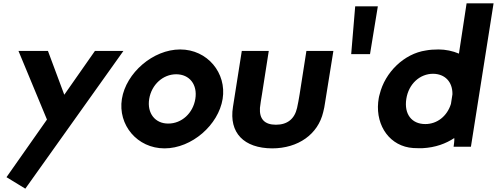

<svg xmlns="http://www.w3.org/2000/svg" viewBox="-20 -881 2984 1153"><path d="M91 -575 262 -163 19 183 132 252 721 -575H550L366 -312L268 -575Z M712 -287C687 -131 804 10 968 10C1132 10 1292 -131 1317 -287C1342 -442 1226 -584 1062 -584C899 -584 737 -443 712 -287ZM876 -287C890 -373 959 -435 1038 -435C1118 -435 1167 -373 1153 -287C1139 -201 1071 -139 991 -139C912 -138 862 -201 876 -287Z M1379 -239C1354 -83 1445 9 1614 10C1771 10 1890 -75 1921 -208C1926 -226 1929 -244 1932 -264L1982 -575H1820L1779 -313C1775 -285 1769 -258 1764 -233C1749 -167 1706 -132 1637 -132C1568 -132 1537 -167 1541 -233C1544 -258 1548 -285 1553 -313L1594 -575H1432Z M2113 -843 2089 -556H2202L2249 -843Z M2251 -267C2237 -123 2323 -1 2462 8C2481 9 2499 9 2516 9C2596 5 2658 -19 2708 -52C2710 -41 2705 -7 2704 0H2808L2944 -861H2782L2736 -559C2699 -575 2655 -584 2614 -584C2585 -584 2559 -582 2538 -578C2407 -559 2292 -447 2260 -315C2255 -299 2253 -283 2251 -267ZM2420 -287C2434 -378 2502 -438 2581 -438C2652 -437 2698 -390 2697 -315L2688 -257C2665 -183 2605 -136 2534 -136C2452 -136 2406 -196 2420 -287Z"/></svg>

Font: Rabbid Highway Sign IV
Style: BdObl
Weight: 400
Foundry: Cannot Into Space Fonts
Version: Version 0.277